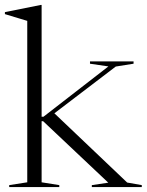

<svg xmlns="http://www.w3.org/2000/svg" viewBox="-23 -762 598 782"><path d="M146.5 -19.5 218.5 -8V0H14.5V-8L88 -19.5V-677Q78.5 -680 52.2 -687.8Q26 -695.5 -3 -704.5V-712.5L143.5 -742H146.5V-286.5H154L418.5 -491.5L343.5 -502.5V-512H521V-502.5L448.5 -491L198.5 -300.5L495 -18.5L554.5 -8V0H351V-8L418 -18L152.5 -268.5H146.5Z"/></svg>

Font: Newsreader Display Light
Style: Regular
Weight: 300
Designer: Hugues Gentile
Foundry: Production Type
Version: Version 1.001